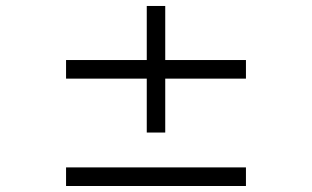

<svg xmlns="http://www.w3.org/2000/svg" viewBox="-20 -620 1040 640"><path d="M200.2 0V-62H799.8V0ZM530.8 -357.9V-178.2H469.2V-357.9H200.2V-419.9H469.2V-600.1H530.8V-419.9H799.8V-357.9Z"/></svg>

Font: BabelStone Ogham Lithic
Style: Regular
Weight: 400
Designer: Andrew West
Foundry: BabelStone
Version: Version 1.02 March 14, 2022